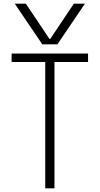

<svg xmlns="http://www.w3.org/2000/svg" viewBox="-20 -1020 540 1040"><path d="M60 -1000H120L248 -809H252L380 -1000H440L291 -780H209ZM225 0V-684H43V-730H457V-684H275V0Z"/></svg>

Font: M PLUS 1 Code Light
Style: Regular
Weight: 300
Designer: Coji Morishita
Foundry: UNDERFOREST DESIGN
Version: Version 1.002